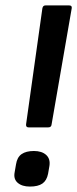

<svg xmlns="http://www.w3.org/2000/svg" viewBox="-20 -675 284 707"><path d="M85 -206Q75 -206 76 -217L136 -644Q138 -655 147 -655H235Q246 -655 244 -644L170 -217Q169 -206 158 -206ZM90 12Q61 12 45 -2Q29 -16 34 -41L39 -70Q43 -96 59.5 -107.5Q76 -119 105 -119Q134 -119 150 -104.5Q166 -90 162 -64L157 -35Q152 -10 136 1Q120 12 90 12Z"/></svg>

Font: Sofia Sans SemiBold
Style: Italic
Weight: 600
Italic angle: -9°
Designer: Botio Nikoltchev, Ani Petrova
Foundry: lettersoup
Version: Version 4.100-B